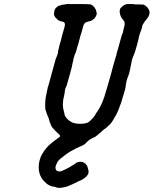

<svg xmlns="http://www.w3.org/2000/svg" viewBox="-20 -659 762 952"><path d="M312 -639Q315 -639 367 -639Q422 -639 430 -637Q437 -634 442 -629Q450 -622 454 -613Q456 -610 457.5 -603Q459 -596 459 -595Q461 -592 459 -587Q457 -578 449 -569Q437 -555 417 -552Q409 -550 405 -548Q398 -543 395.5 -537.5Q393 -532 387 -508Q385 -503 384 -498Q382 -493 379 -482Q376 -470 374 -463.5Q372 -457 371 -452Q370 -447 368.5 -442Q367 -437 364 -428Q356 -397 353 -393Q350 -388 347 -376Q345 -372 344.5 -367.5Q344 -363 343 -357Q339 -346 339 -342Q339 -339 338 -337Q337 -328 331 -308Q330 -304 327.5 -294.5Q325 -285 323 -278.5Q321 -272 319 -265Q317 -258 315 -250Q312 -241 311 -236Q309 -230 307 -227Q305 -224 304 -220Q301 -211 301 -201Q301 -198 298 -185Q292 -162 292 -147Q291 -126 296 -110Q298 -102 299 -98Q299 -88 308 -76Q320 -60 340 -51Q347 -48 362 -46Q377 -44 394 -46Q415 -49 421 -55Q423 -57 425 -58Q426 -59 434 -67Q442 -75 442 -75.5Q442 -76 445 -79Q448 -82 448 -83Q448 -84 450 -87Q455 -92 455 -94Q455 -94 454 -94Q453 -94 455 -96Q462 -104 469 -116Q479 -133 487 -151Q497 -174 508 -215Q509 -217 511.5 -226Q514 -235 516.5 -243.5Q519 -252 521 -259Q523 -266 527 -280Q531 -294 533.5 -303.5Q536 -313 539.5 -326.5Q543 -340 545 -346Q549 -358 555 -380Q555 -383 556 -383L558 -387Q558 -389 557.5 -389Q557 -389 558 -393Q559 -397 560.5 -402Q562 -407 564 -413Q566 -419 567 -424Q569 -431 576 -456Q578 -463 580 -471Q584 -487 585 -488Q587 -489 589.5 -498.5Q592 -508 592 -511Q592 -514 597 -531Q599 -541 598 -546Q598 -552 593 -557Q590 -561 589.5 -562Q589 -563 586 -566Q583 -569 583.5 -569.5Q584 -570 581.5 -573.5Q579 -577 579 -577.5Q579 -578 577 -583Q572 -598 574 -608Q575 -612 575 -612Q573 -615 586 -627Q595 -635 605 -638Q609 -639 626.5 -639Q644 -639 645 -638Q646 -637 669 -637Q678 -637 684 -636.5Q690 -636 690 -636Q691 -638 702 -630Q712 -623 717 -613Q723 -603 721 -591Q720 -583 715 -575Q710 -567 705 -561Q698 -554 693 -545Q690 -539 688 -537Q685 -533 685 -529Q685 -521 674 -493Q673 -490 672 -487Q671 -484 669.5 -479.5Q668 -475 668 -470Q667 -464 664 -454Q662 -446 661 -442Q660 -436 657 -428Q655 -422 654 -418Q650 -404 649 -401Q648 -398 646 -393Q643 -387 638 -373Q636 -367 635 -365Q633 -356 631 -345Q630 -341 627 -326Q625 -319 625 -315Q621 -295 615 -279Q613 -276 611 -269Q609 -262 607.5 -257.5Q606 -253 604.5 -242.5Q603 -232 603 -229Q603 -223 593 -191Q590 -182 588 -175Q581 -147 573 -130Q572 -127 570 -121Q562 -101 555 -88Q535 -52 526 -43Q523 -41 519 -37Q514 -31 505 -24Q503 -22 497.5 -18.5Q492 -15 483 -6Q470 6 463 11Q460 13 459 14Q458 17 438 26Q424 32 414 42Q404 53 397 58Q389 63 376 68Q367 72 355 78Q318 97 311 104Q309 105 305 108Q298 114 291 119Q288 122 284.5 124Q281 126 273.5 133.5Q266 141 263 148Q255 163 255 173Q256 185 264 189Q268 191 272 191Q282 192 299 183Q305 180 306.5 179.5Q308 179 319 173Q336 164 336 163Q336 163 338 162Q340 161 340.5 160.5Q341 160 344 158.5Q347 157 347 156Q347 155 350 154Q357 151 356.5 149.5Q356 148 367 145Q383 140 397 148Q406 153 411 162Q415 169 416 176Q417 182 418 184Q421 196 416 206Q411 215 399 224Q388 232 381 235Q379 235 367 241Q342 254 329 259Q316 265 305 268Q271 276 259 270Q252 266 242 266Q237 266 225 260Q212 254 201 242Q182 224 175 197Q172 183 172 170Q172 143 183 117Q196 88 221 63Q240 45 266 27Q275 21 276.5 19Q278 17 278 14Q277 10 265 0Q252 -12 242 -24Q234 -33 234 -36Q234 -37 232 -41Q230 -45 229 -48.5Q228 -52 227 -53Q225 -57 222 -71Q221 -75 218 -81Q212 -93 211 -99Q210 -102 210 -102Q210 -102 209 -104Q208 -111 206 -113Q204 -115 204 -140Q204 -168 211 -197Q216 -221 217 -226Q218 -228 220.5 -236.5Q223 -245 225.5 -254.5Q228 -264 230.5 -273Q233 -282 234 -285.5Q235 -289 237 -297.5Q239 -306 241 -311Q248 -337 255 -362Q257 -371 258 -372Q260 -374 263 -383Q264 -388 264.5 -388.5Q265 -389 266 -392Q267 -395 267 -395Q267 -395 267.5 -398.5Q268 -402 268 -405Q268 -408 276 -439Q279 -448 281 -454Q282 -461 284 -467.5Q286 -474 288 -483Q291 -494 296 -511Q302 -531 302 -537Q302 -541 300.5 -544.5Q299 -548 297 -549Q294 -551 284 -553Q271 -555 260 -567Q252 -574 249 -582L248 -585V-594Q249 -605 252 -612Q253 -613 254 -615.5Q255 -618 256.5 -619.5Q258 -621 258 -620.5Q258 -620 261 -623Q268 -629 268 -629Q268 -628 270.5 -629.5Q273 -631 274 -631Q281 -632 283 -634Q284 -634 286 -634.5Q288 -635 288.5 -635.5Q289 -636 293 -636Q297 -636 297.5 -636.5Q298 -637 302 -637L310 -639Z"/></svg>

Font: TT2020 Style E
Style: Italic
Weight: 400
Italic angle: -15°
Version: Version 0.2.000